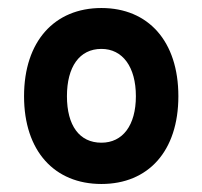

<svg xmlns="http://www.w3.org/2000/svg" viewBox="-20 -732 505 479"><path d="M233 -273C350 -273 425 -355 425 -492C425 -629 350 -712 233 -712C116 -712 40 -629 40 -492C40 -355 116 -273 233 -273ZM233 -376C178 -376 147 -419 147 -492C147 -565 178 -610 233 -610C286 -610 319 -565 319 -492C319 -419 286 -376 233 -376Z"/></svg>

Font: Overpass ExtraBold
Style: Regular
Weight: 800
Designer: Delve Withrington, Thomas Jockin
Foundry: Delve Fonts
Version: Version 3.000;DELV;Overpass